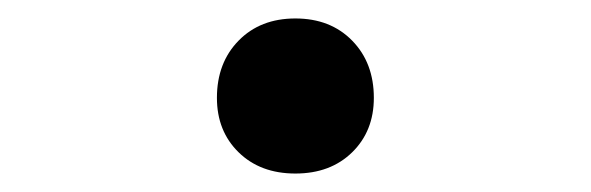

<svg xmlns="http://www.w3.org/2000/svg" viewBox="-20 -453 640 208"><path d="M300 -265Q262 -265 238.5 -288Q215 -311 215 -347Q215 -385 238.5 -409Q262 -433 300 -433Q338 -433 361.5 -409Q385 -385 385 -347Q385 -311 361.5 -288Q338 -265 300 -265Z"/></svg>

Font: JetBrainsMono NFM Medium
Style: Regular
Weight: 500
Monospace: yes
Designer: Philipp Nurullin, Konstantin Bulenkov
Foundry: JetBrains
Version: Version 2.304; ttfautohint (v1.8.4.7-5d5b);Nerd Fonts 3.3.0